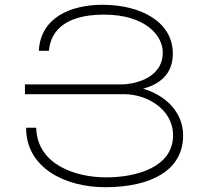

<svg xmlns="http://www.w3.org/2000/svg" viewBox="-20 -779 871 801"><path d="M84 -386V-427H491C521 -427 659 -443 659 -560C659 -633 584 -718 414 -718C238 -718 190 -638 184 -567H142C149 -704 272 -760 412 -759C563 -758 701 -691 701 -555C701 -505 682 -437 577 -409C663 -384 745 -317 744 -211C742 -69 612 1 422 2C249 3 88 -81 89 -246H131C135 -91 297 -39 423 -39C546 -39 702 -80 702 -214C702 -325 591 -386 499 -386Z"/></svg>

Font: Montserrat arm ExtraLight
Style: Regular
Weight: 275
Designer: Julieta Ulanovsky
Foundry: Julieta Ulanovsky
Version: Version 6.000;PS 006.000;hotconv 1.0.88;makeotf.lib2.5.64775